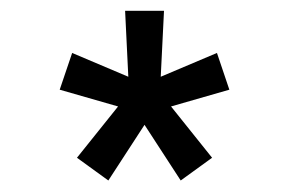

<svg xmlns="http://www.w3.org/2000/svg" viewBox="-20 -708 522 347"><path d="M206.1 -688.5 211.9 -569.3 110.4 -612.3 87.9 -545.9 193.4 -515.6 119.1 -422.9 175.8 -381.8 241.2 -482.4 306.6 -381.8 363.3 -422.9 289.1 -515.6 394.5 -545.9 372.1 -612.3 270.5 -569.3 276.4 -688.5Z"/></svg>

Font: Sen-gleads
Style: Regular
Weight: 400
Designer: Kosal Sen, Philatype
Foundry: Philatype
Version: Version 1.004; ttfautohint (v1.8.3)